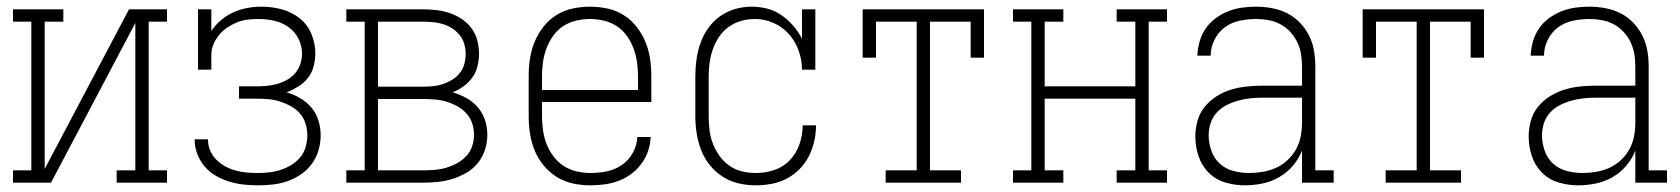

<svg xmlns="http://www.w3.org/2000/svg" viewBox="-20 -548 5040 576"><path d="M19 0V-37H74V-483H19V-520H170V-483H114V-41L367 -520H481V-483H426V-37H481V0H330V-37H386V-479L133 0Z M753 8Q731 8 709.5 5.5Q688 3 667 -3.5Q646 -10 627 -21Q608 -32 594 -48.5Q580 -65 572 -86Q564 -107 564 -128V-130H604V-129Q604 -112 610.5 -96.5Q617 -81 629 -69Q641 -57 655.5 -49Q670 -41 686.5 -36.5Q703 -32 719.5 -30.5Q736 -29 753 -29Q770 -29 788 -31Q806 -33 822.5 -38.5Q839 -44 854.5 -53.5Q870 -63 881 -76.5Q892 -90 897 -107.5Q902 -125 902 -142Q902 -160 896.5 -177.5Q891 -195 879.5 -208Q868 -221 852.5 -229.5Q837 -238 820 -243.5Q803 -249 785.5 -250.5Q768 -252 750 -252H697V-289H750Q766 -289 781.5 -290.5Q797 -292 812.5 -296.5Q828 -301 842 -309Q856 -317 866 -329Q876 -341 881 -356Q886 -371 886 -387Q886 -411 875 -432.5Q864 -454 844.5 -467.5Q825 -481 802 -486Q779 -491 755 -491Q739 -491 722.5 -489Q706 -487 691 -481Q676 -475 662 -465.5Q648 -456 637.5 -443.5Q627 -431 620.5 -415.5Q614 -400 614 -384V-339H574V-520H614V-455Q626 -473 643 -487.5Q660 -502 680 -511Q700 -520 721.5 -524Q743 -528 765 -528Q795 -528 825 -520Q855 -512 878.5 -493.5Q902 -475 914 -446.5Q926 -418 926 -388Q926 -369 921 -349.5Q916 -330 904 -314.5Q892 -299 875 -288.5Q858 -278 840 -271Q861 -265 880.5 -253.5Q900 -242 914.5 -225Q929 -208 935.5 -186Q942 -164 942 -142Q942 -119 935.5 -97Q929 -75 915.5 -56.5Q902 -38 883 -25Q864 -12 842.5 -4.5Q821 3 798.5 5.5Q776 8 753 8Z M1019 0V-37H1074V-483H1019V-520H1250Q1270 -520 1290.5 -517.5Q1311 -515 1330 -508.5Q1349 -502 1366 -490.5Q1383 -479 1395 -462.5Q1407 -446 1412 -426.5Q1417 -407 1417 -386Q1417 -368 1412.5 -349.5Q1408 -331 1397 -315.5Q1386 -300 1370.5 -289Q1355 -278 1338 -271Q1359 -265 1379 -254Q1399 -243 1413.5 -226Q1428 -209 1435 -187.5Q1442 -166 1442 -143Q1442 -121 1435 -99Q1428 -77 1414 -59.5Q1400 -42 1380.5 -30.5Q1361 -19 1339.5 -12Q1318 -5 1295.5 -2.5Q1273 0 1250 0ZM1114 -288H1250Q1265 -288 1280 -289.5Q1295 -291 1309.5 -296Q1324 -301 1337 -309Q1350 -317 1359.5 -329Q1369 -341 1373 -356Q1377 -371 1377 -386Q1377 -401 1373 -415.5Q1369 -430 1359.5 -442Q1350 -454 1337 -462.5Q1324 -471 1309.5 -475.5Q1295 -480 1280 -481.5Q1265 -483 1250 -483H1114ZM1114 -37H1250Q1268 -37 1285.5 -38.5Q1303 -40 1319.5 -45Q1336 -50 1351.5 -58.5Q1367 -67 1379 -80Q1391 -93 1396.5 -109.5Q1402 -126 1402 -144Q1402 -161 1396.5 -178Q1391 -195 1379 -208Q1367 -221 1351.5 -229.5Q1336 -238 1319.5 -243Q1303 -248 1285.5 -249.5Q1268 -251 1250 -251H1114Z M1751 8Q1725 8 1699 2.5Q1673 -3 1650.5 -17Q1628 -31 1611 -51.5Q1594 -72 1584 -96.5Q1574 -121 1570 -147.5Q1566 -174 1566 -200V-320Q1566 -346 1570 -372.5Q1574 -399 1584 -423Q1594 -447 1610.5 -468Q1627 -489 1649.5 -503Q1672 -517 1698 -522.5Q1724 -528 1750 -528Q1776 -528 1802 -522.5Q1828 -517 1850.5 -503Q1873 -489 1889.5 -468Q1906 -447 1916 -423Q1926 -399 1930 -372.5Q1934 -346 1934 -320V-242H1606V-200Q1606 -179 1609 -157.5Q1612 -136 1619.5 -116.5Q1627 -97 1640 -79.5Q1653 -62 1670.5 -50.5Q1688 -39 1709 -34Q1730 -29 1751 -29Q1776 -29 1800.5 -34Q1825 -39 1845.5 -53Q1866 -67 1878.5 -89.5Q1891 -112 1892 -137H1932Q1931 -115 1924 -94.5Q1917 -74 1904 -56.5Q1891 -39 1873.5 -26Q1856 -13 1836 -5.5Q1816 2 1794.5 5Q1773 8 1751 8ZM1606 -278H1894V-320Q1894 -341 1891 -362Q1888 -383 1880.5 -403Q1873 -423 1860.5 -440.5Q1848 -458 1830.5 -469.5Q1813 -481 1792 -486Q1771 -491 1750 -491Q1729 -491 1708 -486Q1687 -481 1669.5 -469.5Q1652 -458 1639.5 -440.5Q1627 -423 1619.5 -403Q1612 -383 1609 -362Q1606 -341 1606 -320Z M2247 8Q2221 8 2195.5 2Q2170 -4 2148 -18Q2126 -32 2109.5 -52.5Q2093 -73 2083.5 -97.5Q2074 -122 2070 -148Q2066 -174 2066 -200V-320Q2066 -345 2069.5 -370Q2073 -395 2081.5 -419Q2090 -443 2105 -464Q2120 -485 2140.5 -499.5Q2161 -514 2185.5 -521Q2210 -528 2235 -528Q2259 -528 2282 -522Q2305 -516 2324.5 -502.5Q2344 -489 2359.5 -471Q2375 -453 2386 -432V-520H2426V-339H2386Q2386 -368 2376 -396Q2366 -424 2347 -445.5Q2328 -467 2301 -479Q2274 -491 2245 -491Q2224 -491 2204 -485.5Q2184 -480 2167 -468Q2150 -456 2138 -438.5Q2126 -421 2119 -401.5Q2112 -382 2109 -361.5Q2106 -341 2106 -320V-200Q2106 -179 2108.5 -158Q2111 -137 2118.5 -117.5Q2126 -98 2138.5 -80.5Q2151 -63 2168 -51Q2185 -39 2205.5 -34Q2226 -29 2247 -29Q2276 -29 2303 -38Q2330 -47 2349.5 -67.5Q2369 -88 2378.5 -115.5Q2388 -143 2388 -171V-172H2428V-171Q2428 -147 2422.5 -123.5Q2417 -100 2406 -78.5Q2395 -57 2378 -40Q2361 -23 2340 -12Q2319 -1 2295 3.5Q2271 8 2247 8Z M2637 0V-37H2730V-483H2608V-375H2568V-520H2932V-375H2892V-483H2770V-37H2863V0Z M3019 0V-37H3074V-483H3019V-520H3170V-483H3114V-289H3386V-483H3330V-520H3481V-483H3426V-37H3481V0H3330V-37H3386V-252H3114V-37H3170V0Z M3714 8Q3685 8 3656 -0.5Q3627 -9 3606 -30Q3585 -51 3575.5 -80Q3566 -109 3566 -138Q3566 -162 3572.5 -185.5Q3579 -209 3594 -227.5Q3609 -246 3629.5 -259Q3650 -272 3673 -279Q3696 -286 3720 -288.5Q3744 -291 3768 -291H3886V-348Q3886 -367 3883 -385.5Q3880 -404 3872 -421Q3864 -438 3851 -452Q3838 -466 3821.5 -475Q3805 -484 3786 -487.5Q3767 -491 3748 -491Q3724 -491 3699.5 -486Q3675 -481 3655 -466.5Q3635 -452 3623.5 -429Q3612 -406 3612 -381H3572Q3573 -403 3579 -424Q3585 -445 3597 -462.5Q3609 -480 3626.5 -493Q3644 -506 3664 -514Q3684 -522 3705.5 -525Q3727 -528 3748 -528Q3772 -528 3796 -523.5Q3820 -519 3841 -508.5Q3862 -498 3879 -480.5Q3896 -463 3907 -441.5Q3918 -420 3922 -396Q3926 -372 3926 -348V-37H3981V0H3886V-96Q3876 -71 3858.5 -50.5Q3841 -30 3817.5 -16.5Q3794 -3 3767.5 2.5Q3741 8 3714 8ZM3727 -29Q3748 -29 3768.5 -32.5Q3789 -36 3808 -44.5Q3827 -53 3842.5 -67.5Q3858 -82 3868 -100Q3878 -118 3882 -138.5Q3886 -159 3886 -180V-255H3768Q3749 -255 3730.5 -253Q3712 -251 3694 -246Q3676 -241 3659.5 -232.5Q3643 -224 3630.5 -210.5Q3618 -197 3612 -179Q3606 -161 3606 -142Q3606 -119 3614 -96Q3622 -73 3639.5 -57Q3657 -41 3680.5 -35Q3704 -29 3727 -29Z M4137 0V-37H4230V-483H4108V-375H4068V-520H4432V-375H4392V-483H4270V-37H4363V0Z M4714 8Q4685 8 4656 -0.5Q4627 -9 4606 -30Q4585 -51 4575.5 -80Q4566 -109 4566 -138Q4566 -162 4572.5 -185.5Q4579 -209 4594 -227.5Q4609 -246 4629.5 -259Q4650 -272 4673 -279Q4696 -286 4720 -288.5Q4744 -291 4768 -291H4886V-348Q4886 -367 4883 -385.5Q4880 -404 4872 -421Q4864 -438 4851 -452Q4838 -466 4821.5 -475Q4805 -484 4786 -487.5Q4767 -491 4748 -491Q4724 -491 4699.5 -486Q4675 -481 4655 -466.5Q4635 -452 4623.5 -429Q4612 -406 4612 -381H4572Q4573 -403 4579 -424Q4585 -445 4597 -462.5Q4609 -480 4626.5 -493Q4644 -506 4664 -514Q4684 -522 4705.5 -525Q4727 -528 4748 -528Q4772 -528 4796 -523.5Q4820 -519 4841 -508.5Q4862 -498 4879 -480.5Q4896 -463 4907 -441.5Q4918 -420 4922 -396Q4926 -372 4926 -348V-37H4981V0H4886V-96Q4876 -71 4858.5 -50.5Q4841 -30 4817.5 -16.5Q4794 -3 4767.5 2.5Q4741 8 4714 8ZM4727 -29Q4748 -29 4768.5 -32.5Q4789 -36 4808 -44.5Q4827 -53 4842.5 -67.5Q4858 -82 4868 -100Q4878 -118 4882 -138.5Q4886 -159 4886 -180V-255H4768Q4749 -255 4730.5 -253Q4712 -251 4694 -246Q4676 -241 4659.5 -232.5Q4643 -224 4630.5 -210.5Q4618 -197 4612 -179Q4606 -161 4606 -142Q4606 -119 4614 -96Q4622 -73 4639.5 -57Q4657 -41 4680.5 -35Q4704 -29 4727 -29Z"/></svg>

Font: Iosevka Curly Slab Extralight
Style: Regular
Weight: 200
Monospace: yes
Designer: Belleve Invis
Foundry: Belleve Invis
Version: Version 22.1.2; ttfautohint (v1.8.4)